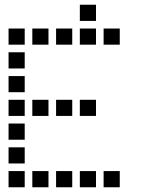

<svg xmlns="http://www.w3.org/2000/svg" viewBox="-20 -804 640 808"><path d="M317 -784Q316 -784 316 -784Q316 -784 316 -783V-717Q316 -716 316 -716Q316 -716 317 -716H383Q384 -716 384 -716Q384 -716 384 -717V-783Q384 -784 384 -784Q384 -784 383 -784ZM17 -684Q16 -684 16 -684Q16 -684 16 -683V-617Q16 -616 16 -616Q16 -616 17 -616H83Q84 -616 84 -616Q84 -616 84 -617V-683Q84 -684 84 -684Q84 -684 83 -684ZM117 -684Q116 -684 116 -684Q116 -684 116 -683V-617Q116 -616 116 -616Q116 -616 117 -616H183Q184 -616 184 -616Q184 -616 184 -617V-683Q184 -684 184 -684Q184 -684 183 -684ZM217 -684Q216 -684 216 -684Q216 -684 216 -683V-617Q216 -616 216 -616Q216 -616 217 -616H283Q284 -616 284 -616Q284 -616 284 -617V-683Q284 -684 284 -684Q284 -684 283 -684ZM317 -684Q316 -684 316 -684Q316 -684 316 -683V-617Q316 -616 316 -616Q316 -616 317 -616H383Q384 -616 384 -616Q384 -616 384 -617V-683Q384 -684 384 -684Q384 -684 383 -684ZM417 -684Q416 -684 416 -684Q416 -684 416 -683V-617Q416 -616 416 -616Q416 -616 417 -616H483Q484 -616 484 -616Q484 -616 484 -617V-683Q484 -684 484 -684Q484 -684 483 -684ZM17 -584Q16 -584 16 -584Q16 -584 16 -583V-517Q16 -516 16 -516Q16 -516 17 -516H83Q84 -516 84 -516Q84 -516 84 -517V-583Q84 -584 84 -584Q84 -584 83 -584ZM17 -484Q16 -484 16 -484Q16 -484 16 -483V-417Q16 -416 16 -416Q16 -416 17 -416H83Q84 -416 84 -416Q84 -416 84 -417V-483Q84 -484 84 -484Q84 -484 83 -484ZM17 -384Q16 -384 16 -384Q16 -384 16 -383V-317Q16 -316 16 -316Q16 -316 17 -316H83Q84 -316 84 -316Q84 -316 84 -317V-383Q84 -384 84 -384Q84 -384 83 -384ZM117 -384Q116 -384 116 -384Q116 -384 116 -383V-317Q116 -316 116 -316Q116 -316 117 -316H183Q184 -316 184 -316Q184 -316 184 -317V-383Q184 -384 184 -384Q184 -384 183 -384ZM217 -384Q216 -384 216 -384Q216 -384 216 -383V-317Q216 -316 216 -316Q216 -316 217 -316H283Q284 -316 284 -316Q284 -316 284 -317V-383Q284 -384 284 -384Q284 -384 283 -384ZM317 -384Q316 -384 316 -384Q316 -384 316 -383V-317Q316 -316 316 -316Q316 -316 317 -316H383Q384 -316 384 -316Q384 -316 384 -317V-383Q384 -384 384 -384Q384 -384 383 -384ZM17 -284Q16 -284 16 -284Q16 -284 16 -283V-217Q16 -216 16 -216Q16 -216 17 -216H83Q84 -216 84 -216Q84 -216 84 -217V-283Q84 -284 84 -284Q84 -284 83 -284ZM17 -184Q16 -184 16 -184Q16 -184 16 -183V-117Q16 -116 16 -116Q16 -116 17 -116H83Q84 -116 84 -116Q84 -116 84 -117V-183Q84 -184 84 -184Q84 -184 83 -184ZM17 -84Q16 -84 16 -84Q16 -84 16 -83V-17Q16 -16 16 -16Q16 -16 17 -16H83Q84 -16 84 -16Q84 -16 84 -17V-83Q84 -84 84 -84Q84 -84 83 -84ZM117 -84Q116 -84 116 -84Q116 -84 116 -83V-17Q116 -16 116 -16Q116 -16 117 -16H183Q184 -16 184 -16Q184 -16 184 -17V-83Q184 -84 184 -84Q184 -84 183 -84ZM217 -84Q216 -84 216 -84Q216 -84 216 -83V-17Q216 -16 216 -16Q216 -16 217 -16H283Q284 -16 284 -16Q284 -16 284 -17V-83Q284 -84 284 -84Q284 -84 283 -84ZM317 -84Q316 -84 316 -84Q316 -84 316 -83V-17Q316 -16 316 -16Q316 -16 317 -16H383Q384 -16 384 -16Q384 -16 384 -17V-83Q384 -84 384 -84Q384 -84 383 -84ZM417 -84Q416 -84 416 -84Q416 -84 416 -83V-17Q416 -16 416 -16Q416 -16 417 -16H483Q484 -16 484 -16Q484 -16 484 -17V-83Q484 -84 484 -84Q484 -84 483 -84Z"/></svg>

Font: Doto Black SemiBold
Style: Regular
Weight: 600
Monospace: yes
Version: Version 1.000